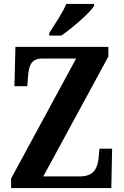

<svg xmlns="http://www.w3.org/2000/svg" viewBox="-20 -951 626 971"><path d="M229 -784V-771H290C347 -810 434 -886 456 -921V-931H315C297 -886 256 -827 229 -784ZM36 0H543L547 -199H483L479 -155C474 -106 459 -59 385 -59H199L528 -665V-714H58L53 -515H118L122 -567C126 -619 138 -655 194 -655H365L36 -48Z"/></svg>

Font: Noto Serif Georgian Condensed Bold
Style: Regular
Weight: 700
Width: 3
Designer: Monotype Design Team, Akaki Razmadze
Foundry: Google LLC
Version: Version 2.003